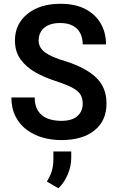

<svg xmlns="http://www.w3.org/2000/svg" viewBox="-20 -741 631 1029"><path d="M41 0ZM284.2 -304.7Q220.2 -324.7 169.9 -353.3Q119.6 -381.8 89.8 -423.3Q60.1 -464.8 60.1 -524.4Q60.1 -611.8 127 -666.3Q193.8 -720.7 304.2 -720.7Q383.8 -720.7 438 -692.1Q492.2 -663.6 520.3 -614.3Q548.3 -564.9 548.3 -502.9H423.3Q423.3 -536.6 410.4 -562.5Q397.5 -588.4 370.6 -603Q343.8 -617.7 302.2 -617.7Q263.2 -617.7 237.5 -605.2Q211.9 -592.8 199.5 -571.8Q187 -550.8 187 -524.4Q187 -485.8 221.7 -460.2Q256.3 -434.6 327.1 -414.1Q438.5 -379.4 494.6 -325.9Q550.8 -272.5 550.8 -186.5Q550.8 -93.8 486.3 -42Q421.9 9.8 308.1 9.8Q256.3 9.8 208.3 -3.9Q160.2 -17.6 122.6 -45.9Q85 -74.2 63 -117.2Q41 -160.2 41 -218.8H166Q166 -173.3 184.6 -145.8Q203.1 -118.2 235.1 -105.7Q267.1 -93.3 308.1 -93.3Q366.2 -93.3 394.8 -118.9Q423.3 -144.5 423.3 -184.6Q423.3 -212.4 412.4 -232.2Q401.4 -252 371.1 -269Q340.8 -286.1 284.2 -304.7ZM361.8 106Q361.8 148.9 343.3 193.4Q324.7 237.8 293 268.1L231 231.9Q247.6 206.5 256.8 178.2Q266.1 149.9 266.1 111.3V70.8H361.8Z"/></svg>

Font: Robert Sans
Style: Bold
Weight: 700
Designer: Christian Robertson (extended by Adam Twardoch)
Foundry: Google
Version: Version 12.135;April 2, 2019;FontCreator 11.5.0.2425 64-bit;